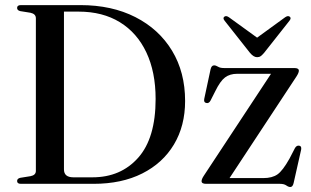

<svg xmlns="http://www.w3.org/2000/svg" viewBox="-20 -720 1220 752"><path d="M47 -11Q47 -20.5 59 -23.5L99.5 -30Q120.5 -34 120.5 -50.5V-648.5Q120.5 -665.5 99.5 -670L59 -676.5Q47 -679.5 47 -689Q47 -700 62 -700H295Q418 -700 510.2 -653Q602.5 -606 653.8 -521.5Q705 -437 705 -324.5Q705 -227 661.2 -154Q617.5 -81 537 -40.5Q456.5 0 346.5 0H62Q47 0 47 -11ZM342 -25.5Q453 -25.5 521.2 -102.2Q589.5 -179 589.5 -332.5Q589.5 -438 553.2 -514.8Q517 -591.5 449.5 -633Q382 -674.5 288 -674.5H230.5V-56.5Q230.5 -25.5 267.5 -25.5ZM1141.5 -421 879 -22.5H1011.5Q1046 -22.5 1066.8 -37Q1087.5 -51.5 1114 -99L1135.5 -140.5Q1142 -151 1151.5 -149.5Q1162 -148 1159.5 -134L1130 -3Q1126.5 12.5 1117 12.5Q1110 12.5 1101.2 6.2Q1092.5 0 1076 0H787Q769.5 0 769.5 -10.5Q769.5 -18.5 778.5 -32L1041.5 -431H909Q880.5 -431 861.5 -416.8Q842.5 -402.5 823 -362.5L804.5 -326Q798.5 -314.5 788.5 -316.5Q777 -318.5 780 -333L804.5 -447.5Q808 -464 818.5 -464Q825.5 -464 833.8 -458.8Q842 -453.5 857.5 -453.5H1133Q1150.5 -453.5 1150.5 -443Q1150.5 -435 1141.5 -421ZM1014 -512.5Q1007 -504.5 1001.2 -500.2Q995.5 -496 987 -496Q973.5 -496 959.5 -512.5L860 -638.5Q851.5 -649 858.5 -654.5Q865.5 -660 876.5 -652.5L987 -572.5L1097 -652.5Q1108 -660 1115 -654.5Q1122 -649 1113.5 -638.5Z"/></svg>

Font: Fraunces 72pt
Style: Regular
Weight: 400
Version: Version 1.000;[0bf87f6ff]